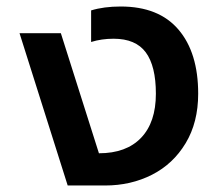

<svg xmlns="http://www.w3.org/2000/svg" viewBox="-20 -570 669 590"><path d="M40 -468H167L284 -99Q368 -99 413.5 -146.5Q459 -194 459 -282Q459 -367 428 -409Q397 -451 329 -451Q292 -451 260 -441V-538Q299 -550 351 -550Q468 -550 528.5 -479Q589 -408 589 -282Q589 -194 550.5 -130Q512 -66 447 -33Q382 0 303 0H188Z"/></svg>

Font: Prompt Medium
Style: Regular
Weight: 500
Designer: Katatrad Team
Foundry: CadsonDemak
Version: Version 1.001